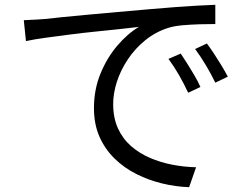

<svg xmlns="http://www.w3.org/2000/svg" viewBox="-20 -742 1040 799"><path d="M79 -658Q107 -659 130.5 -660.5Q154 -662 168 -663Q192 -666 237.5 -670.5Q283 -675 342 -680.5Q401 -686 469 -692Q537 -698 606 -704Q661 -709 710 -712.5Q759 -716 801 -718.5Q843 -721 876 -722V-642Q848 -642 812 -641Q776 -640 741 -637Q706 -634 680 -626Q627 -609 584.5 -574.5Q542 -540 512 -495Q482 -450 466.5 -402Q451 -354 451 -309Q451 -251 471 -207.5Q491 -164 525.5 -134Q560 -104 604 -85Q648 -66 697.5 -56.5Q747 -47 796 -46L767 37Q711 35 655 21.5Q599 8 548 -17.5Q497 -43 457 -82Q417 -121 394 -173Q371 -225 371 -292Q371 -370 398.5 -436.5Q426 -503 469 -553Q512 -603 558 -630Q526 -626 478.5 -621Q431 -616 377 -610.5Q323 -605 268.5 -598Q214 -591 167 -584.5Q120 -578 88 -571ZM732 -519Q743 -503 758.5 -478.5Q774 -454 789 -428.5Q804 -403 814 -380L763 -356Q746 -393 725 -429.5Q704 -466 681 -497ZM841 -561Q853 -545 869 -521Q885 -497 900.5 -471.5Q916 -446 928 -423L876 -398Q858 -435 836.5 -471Q815 -507 792 -538Z"/></svg>

Font: Noto Sans TC
Style: Regular
Weight: 400
Designer: Ryoko NISHIZUKA  (kana, bopomofo & ideographs); Paul D. Hunt (Latin, Greek & Cyrillic); Sandoll Communications , Soo-you
Foundry: Adobe
Version: Version 2.004-H2;hotconv 1.0.118;makeotfexe 2.5.65603